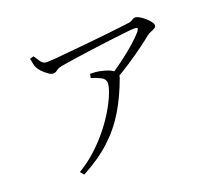

<svg xmlns="http://www.w3.org/2000/svg" viewBox="-122 -873 1243 1086"><g transform="rotate(-20 500.0 -330.5)"><path d="M540 -432Q584 -461 630.5 -495.5Q677 -530 714.5 -563.5Q752 -597 770 -619Q780 -634 777 -638Q774 -642 758 -642Q744 -642 703.5 -637.5Q663 -633 609.5 -626.5Q556 -620 498 -612Q440 -604 388 -596.5Q336 -589 302 -583Q283 -579 274.5 -573.5Q266 -568 260 -563.5Q254 -559 242 -559Q231 -559 215 -570Q199 -581 184 -596Q169 -611 162 -625Q155 -638 153 -652.5Q151 -667 147 -682L170 -689Q184 -667 196.5 -649.5Q209 -632 230 -632Q244 -632 283.5 -635Q323 -638 377 -643.5Q431 -649 489 -654.5Q547 -660 600.5 -666Q654 -672 693 -676.5Q732 -681 745 -683Q758 -686 766.5 -692.5Q775 -699 786 -699Q795 -699 810 -690.5Q825 -682 840 -669Q855 -656 865.5 -642.5Q876 -629 876 -620Q876 -610 865.5 -603.5Q855 -597 841.5 -592Q828 -587 817 -578Q794 -559 752.5 -528.5Q711 -498 661 -465Q611 -432 560 -404ZM193 16Q253 -20 303 -66.5Q353 -113 392 -163Q431 -213 458.5 -261Q486 -309 500 -346.5Q514 -384 514 -404Q514 -427 489.5 -440Q465 -453 432 -463L437 -486Q460 -486 474 -484.5Q488 -483 500 -480Q526 -475 547 -466Q568 -457 579 -445Q588 -437 590 -430Q592 -423 587 -408Q550 -306 501.5 -225.5Q453 -145 383 -80.5Q313 -16 211 38Z"/></g></svg>

Font: Noto Serif SC ExtraLight Light
Style: Regular
Weight: 300
Version: Version 2.002-H1;hotconv 1.1.0;makeotfexe 2.6.0